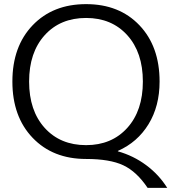

<svg xmlns="http://www.w3.org/2000/svg" viewBox="-20 -760 830 930"><path d="M397 -673Q272 -673 196.5 -589.5Q121 -506 121 -365Q121 -224 196.5 -140.5Q272 -57 397 -57Q521 -57 596.5 -140.5Q672 -224 672 -365Q672 -506 596.5 -589.5Q521 -673 397 -673ZM397 10Q236 10 138 -92.5Q40 -195 40 -365Q40 -535 138 -637.5Q236 -740 397 -740Q558 -740 655.5 -637.5Q753 -535 753 -365Q753 -246 699.5 -158.5Q646 -71 551 -29V-27Q626 -6 688 40Q750 86 790 150H695Q642 71 577 40.5Q512 10 397 10Z"/></svg>

Font: Mplus 1p
Style: Regular
Weight: 400
Version: Version 1.061